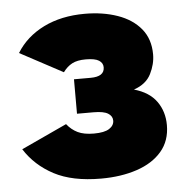

<svg xmlns="http://www.w3.org/2000/svg" viewBox="-44 -580 617 633"><g transform="rotate(-5 264.0 -263.0)"><path d="M266 10Q171 10 110.5 -22Q50 -54 15 -109L166 -179Q181 -160 201.5 -150Q222 -140 255 -140Q290 -140 306 -150.5Q322 -161 322 -177Q322 -192 307.5 -201Q293 -210 260 -210H205V-324H260Q306 -324 306 -355Q306 -369 293 -377.5Q280 -386 249 -386Q221 -386 204 -377Q187 -368 174 -350L32 -426Q64 -478 122.5 -507Q181 -536 259 -536Q319 -536 367.5 -519Q416 -502 444 -468Q472 -434 472 -383Q472 -351 456 -319Q440 -287 399 -273Q449 -259 473 -225.5Q497 -192 497 -147Q497 -95 467 -60Q437 -25 384.5 -7.5Q332 10 266 10Z"/></g></svg>

Font: Raleway Black
Style: Regular
Weight: 900
Designer: Matt McInerney, Pablo Impallari, Rodrigo Fuenzalida
Foundry: Matt McInerney, Pablo Impallari, Rodrigo Fuenzalida
Version: Version 4.026